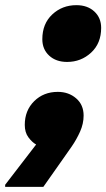

<svg xmlns="http://www.w3.org/2000/svg" viewBox="-100 -564 412 744"><path d="M160 -324Q117 -324 90.5 -348.5Q64 -373 64 -412Q64 -472 102.5 -508Q141 -544 196 -544Q239 -544 265.5 -519.5Q292 -495 292 -456Q292 -396 253 -360Q214 -324 160 -324ZM40 -4Q24 -13 10 -32Q-4 -51 -4 -80Q-4 -136 32.5 -172Q69 -208 124 -208Q166 -208 195 -183Q224 -158 224 -116Q224 -85 210.5 -54.5Q197 -24 178 3.5Q159 31 144 52L68 160H-80V152Z"/></svg>

Font: Kufam Black
Style: Italic
Weight: 900
Italic angle: -11°
Designer: Artur Schmal
Foundry: Original Type
Version: Version 1.301; ttfautohint (v1.8.3)